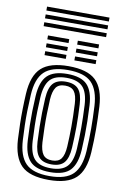

<svg xmlns="http://www.w3.org/2000/svg" viewBox="-99 -961 678 1028"><g transform="rotate(10 240.5 -447.0)"><path d="M240.8 9.2Q135.8 9.2 91.1 -35.4Q46.5 -80 41 -176.5Q38.8 -220.2 37.9 -259.9Q37 -299.5 37.8 -339.5Q38.5 -379.5 41 -424.2Q46.8 -524 93.5 -566.6Q140.2 -609.2 240.8 -609.2Q343 -609.2 388.8 -565.9Q434.5 -522.5 440 -424Q443.2 -361.2 443.5 -302.4Q443.8 -243.5 440 -176.5Q434 -76.8 387.6 -33.8Q341.2 9.2 240.8 9.2ZM240.8 -11.8Q329.8 -11.8 369 -51.2Q408.2 -90.8 413.5 -178Q417.2 -245 417.1 -301.2Q417 -357.5 413.5 -422.8Q408.8 -508.8 370 -548.5Q331.2 -588.2 240.8 -588.2Q152.5 -588.2 112.5 -549.5Q72.5 -510.8 67.5 -422.8Q64.8 -373.8 64 -334Q63.2 -294.2 64.2 -257.1Q65.2 -220 67.5 -177.8Q72.2 -91.2 111.4 -51.5Q150.5 -11.8 240.8 -11.8ZM240.8 -33Q163.5 -33 130.8 -68.4Q98 -103.8 93.8 -180.2Q91.5 -223.5 90.6 -262Q89.8 -300.5 90.6 -339.2Q91.5 -378 94 -421Q98.5 -499.5 132.8 -533.2Q167 -567 240.8 -567Q316.8 -567 349.8 -532.4Q382.8 -497.8 387 -421.5Q389.5 -374.8 390.2 -336.1Q391 -297.5 390.2 -260.1Q389.5 -222.8 387 -179.5Q382.5 -103.8 349.8 -68.4Q317 -33 240.8 -33ZM240.8 -54.2Q301.2 -54.2 329 -83.9Q356.8 -113.5 360.8 -182.2Q364 -240.5 364.1 -296Q364.2 -351.5 360.8 -418.8Q357 -487.8 329.1 -516.8Q301.2 -545.8 240.8 -545.8Q177.8 -545.8 150.9 -515.1Q124 -484.5 120.2 -418.5Q118 -380.2 117.1 -342.8Q116.2 -305.2 117 -265.6Q117.8 -226 120.2 -181.2Q124 -113.8 151.5 -84Q179 -54.2 240.8 -54.2ZM240.8 -75.2Q193.5 -75.2 171.6 -100.1Q149.8 -125 146.5 -182Q144.5 -224.5 143.6 -262.6Q142.8 -300.8 143.5 -338.6Q144.2 -376.5 146.5 -417.8Q150 -475.8 172.1 -500.2Q194.2 -524.8 240.8 -524.8Q287.8 -524.8 309.5 -500Q331.2 -475.2 334.2 -418Q338 -350.8 337.8 -295.9Q337.5 -241 334.2 -183Q331 -125.8 309.5 -100.5Q288 -75.2 240.8 -75.2ZM240.8 -96.5Q274.2 -96.5 289.6 -117.1Q305 -137.8 307.8 -184.5Q310.8 -238.2 311.1 -292Q311.5 -345.8 307.8 -416.8Q305.5 -462.5 290.1 -483Q274.8 -503.5 240.8 -503.5Q205.5 -503.5 190.6 -482.1Q175.8 -460.8 173 -416.5Q170.8 -373.2 170 -336.5Q169.2 -299.8 170.1 -263.1Q171 -226.5 173 -183.5Q175.8 -138.5 191 -117.5Q206.2 -96.5 240.8 -96.5ZM265.2 -730.8V-752H380.8V-730.8ZM103 -645V-666.5H218.5V-645ZM103 -687.8V-709.2H218.5V-687.8ZM103 -730.8V-752H218.5V-730.8ZM265.2 -645V-666.5H380.8V-645ZM265.2 -687.8V-709.2H380.8V-687.8ZM71.2 -882V-903.2H410.8V-882ZM71.2 -797V-818.2H410.8V-797ZM71.2 -839.5V-860.8H410.8V-839.5Z"/></g></svg>

Font: Big Shoulders Inline Text Thin ExtraBold
Style: Regular
Weight: 800
Version: Version 2.002